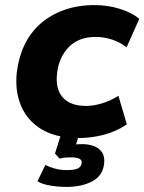

<svg xmlns="http://www.w3.org/2000/svg" viewBox="-20 -531 567 754"><path d="M287 11Q202 11 145.5 -22Q89 -55 63.5 -113.5Q38 -172 46 -247Q53 -306 76.5 -355Q100 -404 139.5 -438.5Q179 -473 232.5 -492Q286 -511 351 -511Q404 -511 451.5 -496Q499 -481 527 -457L477 -345Q454 -364 421.5 -375Q389 -386 356 -386Q321 -386 294.5 -375.5Q268 -365 249 -345Q230 -325 218.5 -299Q207 -273 204 -241Q197 -182 226.5 -148.5Q256 -115 318 -115Q349 -115 383.5 -126Q418 -137 445 -155L478 -43Q456 -27 425.5 -14.5Q395 -2 359.5 4.5Q324 11 287 11ZM241 203Q211 203 179 198Q147 193 127 181L158 117Q174 125 195.5 131Q217 137 244 137Q270 137 284.5 131Q299 125 301 109Q302 97 291 92Q280 87 261 87Q253 87 239.5 87.5Q226 88 214 92L196 72L225 -20H296L271 61L241 44Q253 39 270 37Q287 35 303 35Q328 35 348.5 42.5Q369 50 380.5 67Q392 84 389 111Q384 159 342.5 181Q301 203 241 203Z"/></svg>

Font: Nunito Sans 8pt ExtraBold
Style: Italic
Weight: 800
Italic angle: -9°
Version: Version 3.101;gftools[0.9.27]